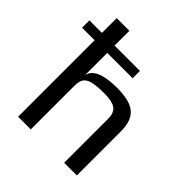

<svg xmlns="http://www.w3.org/2000/svg" viewBox="-190 -832 964 964"><g transform="rotate(45 292.0 -350.0)"><path d="M89 -543H0V-595H89V-700H179V-595H359V-543H179V-385Q193 -454 338 -454Q431 -454 468.5 -420.5Q506 -387 506 -315V0H416V-309Q416 -328 413 -340Q410 -352 401 -364Q381 -389 312 -389Q257 -389 228.5 -381.5Q200 -374 189.5 -357Q179 -340 179 -309V0H89Z"/></g></svg>

Font: Play
Style: Regular
Weight: 400
Designer: Jonas Hecksher (Cyrillic expansion: Cyreal)
Foundry: Jonas Hecksher, Playtype, e-types AS
Version: Version 2.101; ttfautohint (v1.5.65-e2d9)